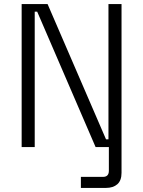

<svg xmlns="http://www.w3.org/2000/svg" viewBox="-20 -720 701 940"><path d="M86 0V-700H213L499 -38H511V-700H575V0H448L162 -663H150V0ZM376 200V146H484Q513 146 513 116V0H575V126Q575 164 554.5 182Q534 200 499 200Z"/></svg>

Font: Space 7353
Style: Regular
Weight: 400
Designer: Christine Claussen + Ruben Lyon  (Space 7353)
Version: Version 1.000;FEAKit 1.0